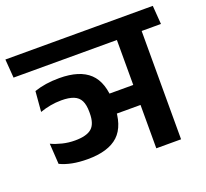

<svg xmlns="http://www.w3.org/2000/svg" viewBox="-134 -772 972 907"><g transform="rotate(-20 352.0 -319.0)"><path d="M-15 -544.5H695L688 -638H-22ZM60.5 -449.5 52 -347.5Q77.5 -356.5 104.5 -361.5Q131.5 -366.5 160 -366.5Q198 -366.5 221.5 -357Q245 -347.5 255.5 -326.5Q266 -305.5 266 -270V-263.5Q266 -209.5 240.5 -187.8Q215 -166 157 -166Q124.5 -166 94 -173.5Q63.5 -181 39 -192.5L45.5 -89Q72 -76 106.5 -69.2Q141 -62.5 183 -62.5Q287.5 -62.5 337.8 -109.5Q388 -156.5 388 -260.5V-272.5Q388 -374.5 338.2 -421.5Q288.5 -468.5 186.5 -468.5Q150.5 -468.5 119.5 -463.8Q88.5 -459 60.5 -449.5ZM362 -318.5V-218H529.5V-318.5ZM629 -577H504.5V0H629ZM466.5 -544.5H726L719 -638H459.5Z"/></g></svg>

Font: Anek Devanagari SemiBold
Style: Regular
Weight: 600
Designer: Kailash Malviya (Devanagari) & Yesha Goshar (Latin)
Foundry: Ek Type
Version: Version 1.003